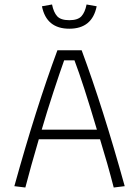

<svg xmlns="http://www.w3.org/2000/svg" viewBox="-20 -836 620 856"><path d="M167 -808 212 -816Q219 -781 235 -763.5Q251 -746 289 -746Q327 -746 343 -763.5Q359 -781 366 -816L411 -808Q391 -708 289 -708Q187 -708 167 -808ZM44 -6Q141 -356 236 -612H344Q439 -356 536 -6L487 0Q460 -105 426 -215H153Q116 -89 93 0ZM412 -258Q351 -464 312 -567H266Q247 -514 218 -425.5Q189 -337 166 -258Z"/></svg>

Font: Athiti Light
Style: Regular
Weight: 300
Designer: CadsonDemak Team
Foundry: CadsonDemak
Version: Version 1.032